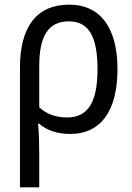

<svg xmlns="http://www.w3.org/2000/svg" viewBox="-20 -567 570 827"><path d="M66 -276V240H149V98C149 53 148 5 144 -34H149C181 -6 226 10 282 10C417 10 486 -93 486 -269C486 -454 407 -547 279 -547C137 -547 66 -451 66 -276ZM269 -61C221 -61 179 -76 149 -105V-282C149 -413 189 -475 276 -475C363 -475 400 -409 400 -269C400 -130 361 -61 269 -61Z"/></svg>

Font: Noto Sans Mono Condensed
Style: Regular
Weight: 400
Width: 3
Designer: Monotype Design Team
Foundry: Monotype Imaging Inc.
Version: Version 2.014